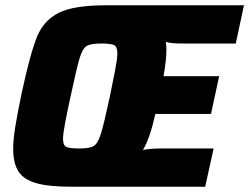

<svg xmlns="http://www.w3.org/2000/svg" viewBox="-20 -708 945 728"><path d="M30 -144Q30 -179 38 -228Q46 -277 62 -354Q95 -507 120.5 -569Q146 -631 203 -659.5Q260 -688 383 -688H905L874 -543H672Q628 -543 609 -549Q611 -531 611 -521Q611 -479 600 -419H811L780 -276H569Q549 -185 522 -139Q546 -145 588 -145H790L758 0H252Q165 0 117.5 -13.5Q70 -27 50 -58Q30 -89 30 -144ZM397 -344Q409 -402 417 -444.5Q425 -487 425 -505Q425 -531 412.5 -537Q400 -543 364 -543Q324 -543 308.5 -533.5Q293 -524 282 -488Q271 -452 248 -344Q235 -285 227 -242.5Q219 -200 219 -182Q219 -157 231.5 -151Q244 -145 280 -145Q320 -145 335.5 -154.5Q351 -164 362.5 -200.5Q374 -237 397 -344Z"/></svg>

Font: Saira Semi Condensed ExtraBold
Style: Italic
Weight: 800
Width: 4
Italic angle: -12°
Designer: Hector Gatti with collaboration of the Omnibus-Type team
Foundry: Omnibus-Type
Version: Version 1.001; ttfautohint (v1.8)